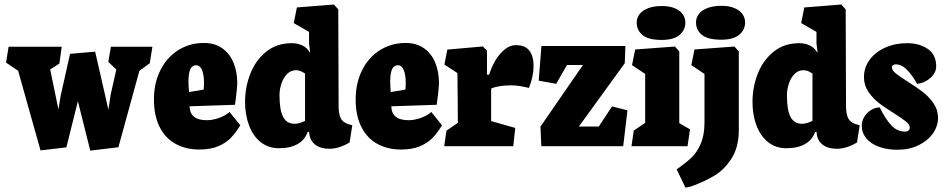

<svg xmlns="http://www.w3.org/2000/svg" viewBox="-20 -657 4246 863"><path d="M61.5 -338.9 162.1 19 278.3 5.4 330.1 -202.1 385.7 20 512.2 4.9 606.4 -338.4 653.3 -373 665 -446.8H478.5L466.8 -378.9L502.9 -344.7L477.5 -232.4L467.3 -163.6L407.7 -424.8L294.9 -415L252.9 -228L242.7 -165L205.6 -344.7L247.1 -371.6L257.3 -446.8H18.6L7.3 -375.5Z M1060.1 -93.8 1011.7 -153.8Q993.7 -137.2 964.6 -127Q935.5 -116.7 910.2 -116.7Q871.1 -116.7 852.1 -132.3Q833 -147.9 832 -179.2L1036.1 -186Q1038.6 -199.7 1042.5 -235.6Q1046.4 -271.5 1046.4 -283.2Q1046.4 -335.4 1029.1 -376.5Q1011.7 -417.5 978 -440.7Q944.3 -463.9 897 -463.9Q832 -463.9 780.8 -431.4Q729.5 -398.9 700.7 -341.1Q671.9 -283.2 671.9 -210Q671.9 -137.2 697.5 -86.4Q723.1 -35.6 769.3 -10.3Q815.4 15.1 876 15.1Q926.3 15.1 961.2 0.2Q996.1 -14.6 1018.1 -37.8Q1040 -61 1060.1 -93.8ZM897 -284.2Q897 -270 895.5 -254.4L829.6 -243.2Q827.1 -272.5 827.1 -289.6Q827.1 -328.6 835.7 -346.2Q844.2 -363.8 861.3 -363.8Q878.9 -363.8 887.9 -342.3Q897 -320.8 897 -284.2Z M1481 -636.7 1314.5 -623.5 1300.3 -553.2 1369.1 -513.7V-461.9L1374 -421.9H1372.1Q1359.4 -443.4 1338.4 -453.1Q1317.4 -462.9 1291.5 -462.9Q1224.1 -462.9 1176.5 -424.6Q1128.9 -386.2 1105.2 -325.7Q1081.5 -265.1 1081.5 -198.7Q1081.5 -142.1 1098.9 -94.7Q1116.2 -47.4 1150.6 -19Q1185.1 9.3 1234.4 9.3Q1285.2 9.3 1318.1 -9.8Q1351.1 -28.8 1362.8 -64H1369.6L1370.1 -57.6Q1372.6 -25.9 1396.5 -7.1Q1420.4 11.7 1460.4 11.7Q1503.9 11.7 1551.3 -16.6L1563.5 -93.8L1549.8 -97.7Q1533.2 -102.5 1522.9 -111.1Q1512.7 -119.6 1507.3 -136.7Q1502 -153.8 1502 -182.6L1500.5 -614.7ZM1351.1 -326.7V-113.8Q1324.7 -100.6 1304.2 -100.6Q1269 -100.6 1252.7 -131.3Q1236.3 -162.1 1236.3 -229Q1236.3 -255.4 1245.1 -281.5Q1253.9 -307.6 1270.5 -324.5Q1287.1 -341.3 1309.1 -341.3Q1321.3 -341.3 1329.1 -338.4Q1336.9 -335.4 1351.1 -326.7Z M1966.8 -93.8 1918.5 -153.8Q1900.4 -137.2 1871.3 -127Q1842.3 -116.7 1816.9 -116.7Q1777.8 -116.7 1758.8 -132.3Q1739.7 -147.9 1738.8 -179.2L1942.9 -186Q1945.3 -199.7 1949.2 -235.6Q1953.1 -271.5 1953.1 -283.2Q1953.1 -335.4 1935.8 -376.5Q1918.5 -417.5 1884.8 -440.7Q1851.1 -463.9 1803.7 -463.9Q1738.8 -463.9 1687.5 -431.4Q1636.2 -398.9 1607.4 -341.1Q1578.6 -283.2 1578.6 -210Q1578.6 -137.2 1604.2 -86.4Q1629.9 -35.6 1676 -10.3Q1722.2 15.1 1782.7 15.1Q1833 15.1 1867.9 0.2Q1902.8 -14.6 1924.8 -37.8Q1946.8 -61 1966.8 -93.8ZM1803.7 -284.2Q1803.7 -270 1802.2 -254.4L1736.3 -243.2Q1733.9 -272.5 1733.9 -289.6Q1733.9 -328.6 1742.4 -346.2Q1751 -363.8 1768.1 -363.8Q1785.6 -363.8 1794.7 -342.3Q1803.7 -320.8 1803.7 -284.2Z M1976.6 0H2287.1L2295.9 -82L2187.5 -112.8V-258.8Q2220.2 -273.4 2277.8 -273.4Q2312 -273.4 2357.4 -261.7Q2378.4 -313.5 2378.4 -361.8Q2378.4 -403.3 2359.9 -428.7Q2341.3 -454.1 2298.3 -454.1Q2264.6 -454.1 2231.9 -419.2Q2199.2 -384.3 2178.2 -321.3H2168.9V-429.2L2150.4 -448.2L1990.7 -434.1L1977.5 -366.7L2036.1 -328.6L2038.1 -105L1986.8 -69.8Z M2413.1 0H2781.2L2800.3 -161.1L2731 -178.7L2671.4 -88.4H2582L2788.1 -372.6L2791 -450.2H2413.6L2401.4 -294.4L2480 -280.3L2528.3 -364.7H2600.1L2409.2 -87.9Z M3060.5 -555.2Q3060.5 -575.7 3048.8 -592.8Q3037.1 -609.9 3013.2 -619.9Q2989.3 -629.9 2955.1 -629.9Q2918.9 -629.9 2893.3 -620.1Q2867.7 -610.4 2854.7 -593.5Q2841.8 -576.7 2841.8 -555.7Q2841.8 -521 2868.2 -499.3Q2894.5 -477.5 2954.1 -477.5Q3007.8 -477.5 3034.2 -499.8Q3060.5 -522 3060.5 -555.2ZM3013.7 -447.8 2835 -434.6 2820.8 -364.3 2879.9 -324.7V-105L2828.6 -69.8L2818.4 0H3070.3L3081.5 -75.7L3033.2 -103.5V-425.8Z M3329.1 -556.2Q3329.1 -576.7 3317.1 -593.8Q3305.2 -610.8 3281.2 -620.8Q3257.3 -630.9 3222.7 -630.9Q3186 -630.9 3160.4 -621.1Q3134.8 -611.3 3121.6 -594.5Q3108.4 -577.6 3108.4 -556.6Q3108.4 -522 3135 -500.2Q3161.6 -478.5 3221.7 -478.5Q3275.9 -478.5 3302.5 -500.7Q3329.1 -522.9 3329.1 -556.2ZM3101.6 -434.6 3087.4 -364.3 3146.5 -324.7V-106.4Q3146.5 -50.3 3130.1 -12.2Q3113.8 25.9 3091.6 47.9Q3069.3 69.8 3034.2 95.2L3021.5 104L3061 186.5L3085.9 181.2Q3145.5 159.7 3190.9 132.6Q3236.3 105.5 3268.6 54.7Q3300.8 3.9 3300.8 -73.2V-425.8L3281.2 -447.8Z M3761.7 -636.7 3595.2 -623.5 3581.1 -553.2 3649.9 -513.7V-461.9L3654.8 -421.9H3652.8Q3640.1 -443.4 3619.1 -453.1Q3598.1 -462.9 3572.3 -462.9Q3504.9 -462.9 3457.3 -424.6Q3409.7 -386.2 3386 -325.7Q3362.3 -265.1 3362.3 -198.7Q3362.3 -142.1 3379.6 -94.7Q3397 -47.4 3431.4 -19Q3465.8 9.3 3515.1 9.3Q3565.9 9.3 3598.9 -9.8Q3631.8 -28.8 3643.6 -64H3650.4L3650.9 -57.6Q3653.3 -25.9 3677.2 -7.1Q3701.2 11.7 3741.2 11.7Q3784.7 11.7 3832 -16.6L3844.2 -93.8L3830.6 -97.7Q3814 -102.5 3803.7 -111.1Q3793.5 -119.6 3788.1 -136.7Q3782.7 -153.8 3782.7 -182.6L3781.2 -614.7ZM3631.8 -326.7V-113.8Q3605.5 -100.6 3585 -100.6Q3549.8 -100.6 3533.4 -131.3Q3517.1 -162.1 3517.1 -229Q3517.1 -255.4 3525.9 -281.5Q3534.7 -307.6 3551.3 -324.5Q3567.9 -341.3 3589.8 -341.3Q3602.1 -341.3 3609.9 -338.4Q3617.7 -335.4 3631.8 -326.7Z M4196.3 -127Q4196.3 -163.1 4175.8 -192.9Q4155.3 -222.7 4127.4 -243.9Q4099.6 -265.1 4057.1 -292Q4021 -314.9 4004.9 -328.4Q3988.8 -341.8 3988.8 -354.5Q3988.8 -360.4 3993.4 -364Q3998 -367.7 4006.3 -367.7Q4033.2 -367.7 4057.6 -342.3Q4082 -316.9 4102.1 -280.3Q4121.1 -281.7 4141.1 -292.2Q4161.1 -302.7 4174.6 -320.3Q4188 -337.9 4188 -358.4Q4188 -411.1 4150.4 -437Q4112.8 -462.9 4057.1 -462.9Q4002.9 -462.9 3958.5 -442.9Q3914.1 -422.9 3888.7 -387.9Q3863.3 -353 3863.3 -310.1Q3863.3 -273.9 3883.3 -244.4Q3903.3 -214.8 3930.7 -193.8Q3958 -172.9 3999.5 -147Q4036.6 -123.5 4052.7 -110.4Q4068.8 -97.2 4069.3 -83.5Q4069.3 -75.7 4063.7 -70.6Q4058.1 -65.4 4048.3 -65.4Q4012.7 -65.4 3986.6 -93.3Q3960.4 -121.1 3934.1 -174.3Q3913.1 -173.8 3894.5 -162.1Q3876 -150.4 3864.7 -131.8Q3853.5 -113.3 3853.5 -92.3Q3853.5 -59.6 3874 -34.9Q3894.5 -10.3 3931.2 2.9Q3967.8 16.1 4014.2 16.1Q4067.4 16.1 4108.9 -4.2Q4150.4 -24.4 4173.3 -57.4Q4196.3 -90.3 4196.3 -127Z"/></svg>

Font: Neuton ExtraBold
Style: Regular
Weight: 800
Designer: Brian M Zick
Foundry: Brian M Zick
Version: Version 1.560